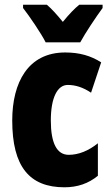

<svg xmlns="http://www.w3.org/2000/svg" viewBox="-20 -786 473 816"><path d="M174 -606H321C342 -645 388 -714 416 -752V-766H317C297 -750 274 -726 247 -693C221 -725 199 -749 179 -766H78V-752C104 -719 157 -641 174 -606ZM254 10C309 10 356 -6 396 -39V-177C356 -145 314 -128 272 -128C222 -128 196 -177 196 -274C196 -371 224 -425 268 -425C302 -425 334 -414 367 -392L410 -521C366 -549 318 -563 257 -563C99 -563 32 -435 32 -274C32 -78 105 10 254 10Z"/></svg>

Font: Noto Sans Myanmar ExtraCondensed Black
Style: Regular
Weight: 900
Width: 2
Designer: Monotype Design Team
Foundry: Monotype Imaging Inc.
Version: Version 2.107